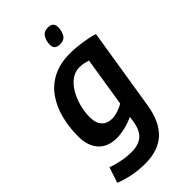

<svg xmlns="http://www.w3.org/2000/svg" viewBox="-301 -829 1127 1127"><g transform="rotate(-45 263.0 -265.0)"><path d="M-9 183 23 86Q58 99 99.5 107Q141 115 179 115Q236 115 269.5 87Q303 59 313 -10L317 -39Q286 -23 246 -13.5Q206 -4 177 -4Q101 -4 61 -49Q21 -94 21 -171Q21 -249 39 -318Q57 -387 94.5 -439.5Q132 -492 191 -521.5Q250 -551 332 -551Q362 -551 398 -547Q434 -543 467 -536.5Q500 -530 520 -523L439 -17Q421 102 359 161Q297 220 187 220Q134 220 83.5 210Q33 200 -9 183ZM381 -442Q368 -446 352 -450Q336 -454 312 -454Q276 -454 246 -432Q216 -410 194.5 -373.5Q173 -337 161 -293Q149 -249 149 -205Q149 -153 173 -128.5Q197 -104 236 -104Q258 -104 285.5 -113Q313 -122 332 -134ZM329 -629Q284 -629 284 -669Q284 -700 298.5 -725Q313 -750 347 -750Q392 -750 392 -709Q392 -678 378 -653.5Q364 -629 329 -629Z"/></g></svg>

Font: Georama SemiBold
Style: Italic
Weight: 600
Italic angle: -9°
Designer: Jean-Baptiste Levee
Foundry: Production Type
Version: Version 1.000